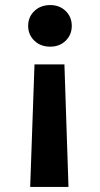

<svg xmlns="http://www.w3.org/2000/svg" viewBox="-20 -589 394 757"><path d="M116 -335H234L250 148H99ZM263 -487Q263 -452 239 -428.5Q215 -405 178 -405Q140 -405 115.5 -428.5Q91 -452 91 -487Q91 -522 115.5 -545.5Q140 -569 178 -569Q215 -569 239 -545.5Q263 -522 263 -487Z"/></svg>

Font: SVN-Poppins SemiBold
Style: Regular
Weight: 600
Designer: Ninad Kale (Devanagari), Jonny Pinhorn (Latin)
Foundry: Indian Type Foundry
Version: Version 3.002 2017